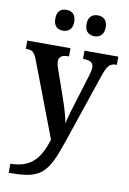

<svg xmlns="http://www.w3.org/2000/svg" viewBox="-104 -812 743 1107"><g transform="rotate(10 267.0 -258.5)"><path d="M378 -628C406 -628 433 -644 433 -689C433 -735 406 -750 378 -750C347 -750 321 -735 321 -689C321 -644 347 -628 378 -628ZM193 -628C222 -628 249 -644 249 -689C249 -735 222 -750 193 -750C163 -750 138 -735 138 -689C138 -644 163 -628 193 -628ZM28 180V233H42C220 233 255 188 319 -1L459 -414C479 -473 495 -488 531 -488H534V-536H336V-488H340C379 -487 397 -477 397 -448C397 -434 392 -413 387 -398L328 -206C318 -172 307 -138 300 -103C296 -134 281 -186 264 -235L206 -402C199 -420 195 -436 195 -449C195 -475 211 -488 251 -488H254V-536H1V-488H5C38 -488 51 -479 67 -438L235 3C203 107 155 180 28 180Z"/></g></svg>

Font: Noto Serif Khmer SemiCondensed SemiBold
Style: Regular
Weight: 600
Width: 4
Designer: Danh Hong and the Monotype Design Team
Foundry: Monotype Imaging Inc.
Version: Version 2.004